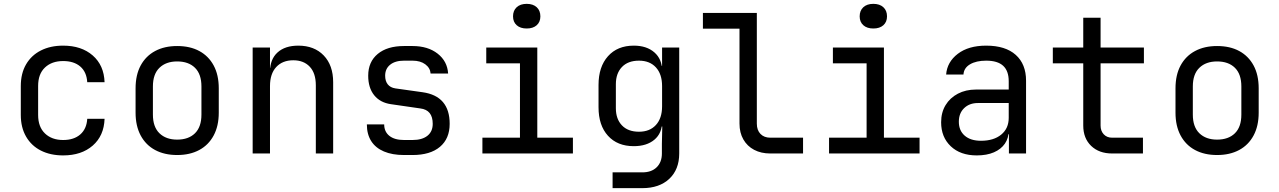

<svg xmlns="http://www.w3.org/2000/svg" viewBox="-20 -797 6640 997"><path d="M308 10Q242 10 192.5 -15Q143 -40 115.5 -87.5Q88 -135 88 -200V-350Q88 -416 115.5 -463Q143 -510 192.5 -535Q242 -560 308 -560Q403 -560 461.5 -509Q520 -458 523 -370H433Q430 -423 397 -451.5Q364 -480 308 -480Q249 -480 213.5 -446.5Q178 -413 178 -351V-200Q178 -138 213.5 -104Q249 -70 308 -70Q364 -70 397 -99Q430 -128 433 -180H523Q520 -92 461.5 -41Q403 10 308 10Z M900 8Q834 8 785.5 -18Q737 -44 710.5 -93.5Q684 -143 684 -212V-338Q684 -408 710.5 -457Q737 -506 785.5 -532Q834 -558 900 -558Q967 -558 1015 -532Q1063 -506 1089.5 -457Q1116 -408 1116 -338V-212Q1116 -143 1089.5 -93.5Q1063 -44 1014.5 -18Q966 8 900 8ZM900 -72Q959 -72 992.5 -105Q1026 -138 1026 -202V-348Q1026 -412 992.5 -445Q959 -478 900 -478Q842 -478 808 -445Q774 -412 774 -348V-202Q774 -138 808 -105Q842 -72 900 -72Z M1292 0V-550H1382V-445H1401L1382 -424Q1382 -489 1421 -524.5Q1460 -560 1529 -560Q1612 -560 1661 -509Q1710 -458 1710 -370V0H1620V-354Q1620 -417 1588.5 -450.5Q1557 -484 1503 -484Q1447 -484 1414.5 -449Q1382 -414 1382 -350V0Z M2078 8Q2017 8 1973.5 -10.5Q1930 -29 1907.5 -64.5Q1885 -100 1885 -151H1975Q1975 -113 2002 -91.5Q2029 -70 2078 -70H2122Q2172 -70 2199.5 -92Q2227 -114 2227 -154Q2227 -190 2211 -210Q2195 -230 2162 -234L2010 -256Q1954 -264 1923 -302.5Q1892 -341 1892 -404Q1892 -476 1941.5 -517Q1991 -558 2078 -558H2122Q2202 -558 2252.5 -518.5Q2303 -479 2307 -415H2216Q2214 -444 2188.5 -463Q2163 -482 2122 -482H2078Q2032 -482 2006 -461Q1980 -440 1980 -404Q1980 -376 1993.5 -359Q2007 -342 2033 -338L2175 -318Q2245 -308 2280 -267Q2315 -226 2315 -154Q2315 -77 2264.5 -34.5Q2214 8 2122 8Z M2485 0V-82H2680V-468H2505V-550H2770V-82H2955V0ZM2715 -649Q2682 -649 2663 -666Q2644 -683 2644 -712Q2644 -742 2663 -759.5Q2682 -777 2715 -777Q2748 -777 2767 -759.5Q2786 -742 2786 -712Q2786 -683 2767 -666Q2748 -649 2715 -649Z M3161 180V98H3316Q3363 98 3390 71.5Q3417 45 3417 0V-50L3419 -140H3401L3418 -165Q3418 -105 3378 -71.5Q3338 -38 3271 -38Q3186 -38 3137 -92Q3088 -146 3088 -240V-356Q3088 -450 3137 -505Q3186 -560 3271 -560Q3338 -560 3378 -525Q3418 -490 3418 -430L3401 -455H3418V-550H3507V0Q3507 83 3455.5 131.5Q3404 180 3315 180ZM3298 -113Q3354 -113 3386 -148Q3418 -183 3418 -245V-350Q3418 -412 3386 -447Q3354 -482 3298 -482Q3241 -482 3209.5 -449Q3178 -416 3178 -360V-235Q3178 -179 3209.5 -146Q3241 -113 3298 -113Z M3980 0Q3932 0 3896 -19Q3860 -38 3840 -73Q3820 -108 3820 -155V-648H3630V-730H3910V-155Q3910 -121 3929 -101.5Q3948 -82 3980 -82H4150V0Z M4285 0V-82H4480V-468H4305V-550H4570V-82H4755V0ZM4515 -649Q4482 -649 4463 -666Q4444 -683 4444 -712Q4444 -742 4463 -759.5Q4482 -777 4515 -777Q4548 -777 4567 -759.5Q4586 -742 4586 -712Q4586 -683 4567 -666Q4548 -649 4515 -649Z M5052 10Q4967 10 4917 -37.5Q4867 -85 4867 -162Q4867 -213 4890 -251Q4913 -289 4954 -310.5Q4995 -332 5048 -332H5218V-375Q5218 -429 5189 -455.5Q5160 -482 5101 -482Q5049 -482 5017 -463Q4985 -444 4983 -410H4893Q4898 -475 4953.5 -517.5Q5009 -560 5101 -560Q5201 -560 5254.5 -512Q5308 -464 5308 -378V0H5219V-100H5204L5218 -120Q5218 -80 5198 -51Q5178 -22 5141 -6Q5104 10 5052 10ZM5074 -66Q5140 -66 5179 -98Q5218 -130 5218 -185V-262H5058Q5014 -262 4986.5 -235.5Q4959 -209 4959 -165Q4959 -119 4989.5 -92.5Q5020 -66 5074 -66Z M5755 0Q5687 0 5646 -39.5Q5605 -79 5605 -145V-468H5447V-550H5605V-705H5695V-550H5920V-468H5695V-145Q5695 -117 5711.5 -99.5Q5728 -82 5755 -82H5915V0Z M6300 8Q6234 8 6185.5 -18Q6137 -44 6110.5 -93.5Q6084 -143 6084 -212V-338Q6084 -408 6110.5 -457Q6137 -506 6185.5 -532Q6234 -558 6300 -558Q6367 -558 6415 -532Q6463 -506 6489.5 -457Q6516 -408 6516 -338V-212Q6516 -143 6489.5 -93.5Q6463 -44 6414.5 -18Q6366 8 6300 8ZM6300 -72Q6359 -72 6392.5 -105Q6426 -138 6426 -202V-348Q6426 -412 6392.5 -445Q6359 -478 6300 -478Q6242 -478 6208 -445Q6174 -412 6174 -348V-202Q6174 -138 6208 -105Q6242 -72 6300 -72Z"/></svg>

Font: JetBrains Mono
Style: Regular
Weight: 400
Monospace: yes
Designer: Philipp Nurullin, Konstantin Bulenkov
Foundry: JetBrains
Version: Version 2.305